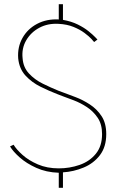

<svg xmlns="http://www.w3.org/2000/svg" viewBox="-20 -790 606 918"><path d="M261 108V36Q201 34 153.5 12.5Q106 -9 74 -37.5Q42 -66 28 -90L45 -98Q58 -76 87.5 -49.5Q117 -23 161 -4Q205 15 261 15Q313 15 360.5 -1.5Q408 -18 438 -54.5Q468 -91 468 -149Q468 -196 447 -227Q426 -258 395.5 -278Q365 -298 333.5 -310Q302 -322 280 -330L254 -340Q215 -355 173.5 -375.5Q132 -396 102 -428.5Q72 -461 67 -511Q63 -565 87.5 -608.5Q112 -652 157.5 -676Q203 -700 261 -697V-770H281V-695Q321 -688 351.5 -673Q382 -658 403 -641Q424 -624 435 -612.5Q446 -601 446 -601L430 -589Q429 -591 417.5 -603.5Q406 -616 384 -632.5Q362 -649 331 -661.5Q300 -674 260 -676Q209 -679 168.5 -657.5Q128 -636 105.5 -597.5Q83 -559 88 -512Q91 -468 118.5 -438.5Q146 -409 184.5 -390Q223 -371 260 -356L287 -346Q308 -338 341.5 -325.5Q375 -313 409 -291Q443 -269 465.5 -235Q488 -201 488 -149Q488 -88 458 -48.5Q428 -9 380 11Q332 31 281 34V108Z"/></svg>

Font: Lil Grotesk Thin
Style: Regular
Weight: 100
Designer: Bastien Sozeau
Foundry: NBR — Bastien Sozeau
Version: Version 3.003; ttfautohint (v1.8.4.7-5d5b);gftools[0.9.33]